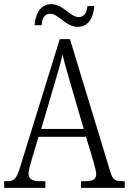

<svg xmlns="http://www.w3.org/2000/svg" viewBox="-20 -902 619 922"><path d="M354 -773C409 -773 429 -824 433 -873H400C397 -846 388 -820 358 -820C317 -820 284 -882 226 -882C170 -882 150 -830 146 -781H180C182 -809 190 -836 221 -836C261 -836 295 -773 354 -773ZM0 0H198V-32H172C131 -32 117 -45 117 -69C117 -85 127 -118 133 -138L165 -245H393L428 -129C433 -108 442 -80 442 -67C442 -43 430 -32 390 -32H369V0H579V-32H569C532 -32 521 -39 510 -76L316 -714H267L79 -107C60 -44 50 -32 15 -32H0ZM178 -283 241 -497C257 -550 273 -604 280 -641C289 -602 305 -549 323 -485L382 -283Z"/></svg>

Font: Noto Serif Sinhala Condensed Light
Style: Regular
Weight: 300
Width: 3
Designer: Jelle Bosma - Monotype Design Team
Foundry: Monotype Imaging Inc.
Version: Version 2.007